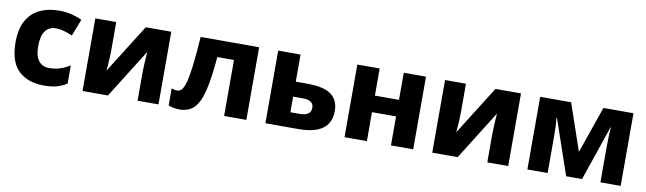

<svg xmlns="http://www.w3.org/2000/svg" viewBox="-37 -989 4811 1429"><g transform="rotate(10 2369.0 -274.5)"><path d="M308 10Q184 10 114 -57.5Q44 -125 44 -272Q44 -372 79.5 -435.5Q115 -499 178 -529Q241 -559 322 -559Q376 -559 419.5 -548Q463 -537 497 -520L448 -393Q413 -408 383 -416.5Q353 -425 322 -425Q271 -425 243 -387Q215 -349 215 -273Q215 -196 244 -160.5Q273 -125 323 -125Q367 -125 405.5 -137.5Q444 -150 479 -173V-35Q445 -13 405 -1.5Q365 10 308 10Z M756 -334Q756 -311 754.5 -280.5Q753 -250 751 -222Q749 -194 747 -180L979 -549H1172V0H1014V-210Q1014 -236 1015.5 -266.5Q1017 -297 1019 -324.5Q1021 -352 1022 -370L790 0H598V-549H756Z M1836 0H1668V-423H1542Q1529 -266 1506.5 -171Q1484 -76 1443 -33Q1402 10 1333 10Q1282 10 1248 -6V-135Q1268 -126 1293 -126Q1310 -126 1324.5 -141.5Q1339 -157 1351.5 -201.5Q1364 -246 1374.5 -330Q1385 -414 1394 -549H1836Z M2234 -344Q2363 -344 2418 -302Q2473 -260 2473 -179Q2473 -124 2449 -84Q2425 -44 2371 -22Q2317 0 2228 0H1980V-549H2149V-344ZM2304 -173Q2304 -202 2284 -216.5Q2264 -231 2218 -231H2149V-113H2220Q2259 -113 2281.5 -127.5Q2304 -142 2304 -173Z M2747 -549V-344H2929V-549H3097V0H2929V-219H2747V0H2578V-549Z M3399 -334Q3399 -311 3397.5 -280.5Q3396 -250 3394 -222Q3392 -194 3390 -180L3622 -549H3815V0H3657V-210Q3657 -236 3658.5 -266.5Q3660 -297 3662 -324.5Q3664 -352 3665 -370L3433 0H3241V-549H3399Z M4665 -549V0H4512V-268Q4512 -308 4513.5 -346Q4515 -384 4518 -416H4515L4373 0H4253L4110 -417H4107Q4113 -354 4113 -264V0H3960V-549H4194L4315 -195L4438 -549Z"/></g></svg>

Font: Noto Sans ExtraBold
Style: Regular
Weight: 800
Designer: Monotype Design Team
Foundry: Monotype Imaging Inc.
Version: Version 2.007